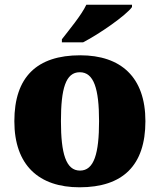

<svg xmlns="http://www.w3.org/2000/svg" viewBox="-20 -786 680 816"><path d="M243 -619V-606H333C403 -642 516 -721 541 -756V-766H347C326 -721 272 -657 243 -619ZM318 10C502 10 598 -83 598 -271C598 -459 493 -551 321 -551C137 -551 41 -459 41 -271C41 -83 146 10 318 10ZM320 -61C260 -61 239 -134 239 -271C239 -409 259 -479 319 -479C379 -479 401 -409 401 -271C401 -134 380 -61 320 -61Z"/></svg>

Font: Noto Serif Gurmukhi Black
Style: Regular
Weight: 900
Designer: Vaibhav Singh and the Monotype Design Team
Foundry: Monotype Imaging Inc.
Version: Version 2.004